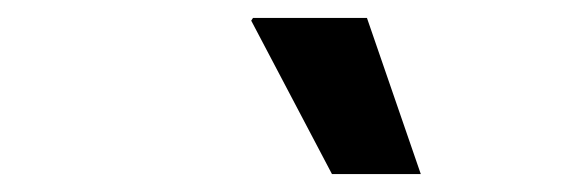

<svg xmlns="http://www.w3.org/2000/svg" viewBox="-20 -780 644 214"><path d="M350 -586 260 -757 262 -760H389L449 -586Z"/></svg>

Font: Chivo Medium
Style: Bold Italic
Weight: 700
Italic angle: -8.05°
Version: Version 2.002